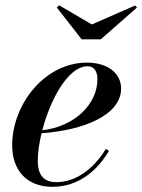

<svg xmlns="http://www.w3.org/2000/svg" viewBox="-20 -712 550 742"><path d="M335 -617.5 208.5 -691.5 199.5 -683 295.5 -560H369.5L509.5 -683L501.5 -690.5ZM126 -90C126 -121 131 -158 140.5 -197C307 -209 448 -268.5 448 -370C448 -426.5 399.5 -470 316 -470C153 -470 27 -309 27 -150C27 -57.5 80.5 10 182.5 10C286.5 10 358 -56 401 -129L389 -136.5C342.5 -60 274 -8 197.5 -8C156 -8 126 -28.5 126 -90ZM318.5 -456C346.5 -456 356.5 -432 356.5 -406C356.5 -309.5 268.5 -223 143.5 -208.5C174.5 -328 243.5 -456 318.5 -456Z"/></svg>

Font: Bodoni* 16pt Medium
Style: Italic
Weight: 500
Italic angle: -13°
Version: Version 2.3